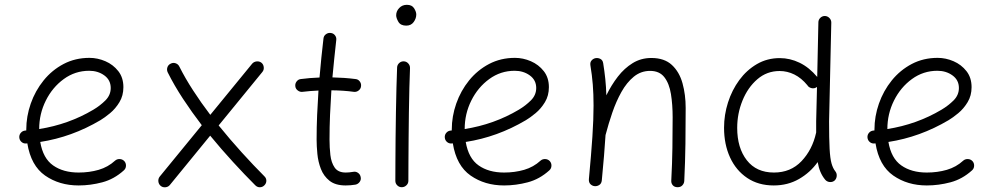

<svg xmlns="http://www.w3.org/2000/svg" viewBox="-20 -759 4182 806"><path d="M500 -43.9Q459 -6.8 409.4 6.3Q359.9 19.5 310.1 19.5Q229 19.5 169.4 -22Q109.9 -63.5 94.7 -157.2Q92.3 -156.7 89.8 -156.7Q78.6 -155.8 70.3 -163.1Q62 -170.4 61 -181.6Q60.1 -192.9 67.4 -201.4Q74.7 -210 85.9 -210.9Q88.4 -210.9 90.3 -211.4Q90.3 -212.9 90.3 -214.8Q90.3 -270.5 109.1 -324.2Q127.9 -377.9 163.1 -421.4Q198.2 -464.8 247.1 -490.5Q295.9 -516.1 355.5 -516.1Q389.6 -516.1 422.4 -502Q455.1 -487.8 476.6 -460.4Q498 -433.1 498 -393.1Q498 -357.4 481.4 -330.1Q464.8 -302.7 442.1 -283.9Q419.4 -265.1 401.4 -254.4Q281.7 -183.6 148.9 -163.1Q160.6 -94.2 203.1 -64.5Q245.6 -34.7 310.1 -34.7Q355 -34.7 394.3 -46.1Q433.6 -57.6 462.9 -84.5Q471.2 -91.8 482.7 -91.3Q494.1 -90.8 502 -82.5Q509.3 -74.2 508.8 -62.7Q508.3 -51.3 500 -43.9ZM354.5 -461.9Q295.4 -461.9 247.8 -427.2Q200.2 -392.6 172.4 -336.9Q144.5 -281.2 144.5 -217.3Q268.1 -236.8 371.6 -298.3Q400.4 -315.4 422.6 -337.6Q444.8 -359.9 444.8 -389.6Q444.8 -422.9 418 -442.4Q391.1 -461.9 354.5 -461.9Z M654.8 21.5Q646 14.2 644.8 2.7Q643.6 -8.8 650.4 -17.6L827.1 -233.4Q785.2 -288.1 748.3 -344.2Q711.4 -400.4 684.1 -455.1Q679.2 -465.3 682.6 -476.1Q686 -486.8 696.3 -491.7Q706.5 -497.1 717.3 -493.4Q728 -489.7 732.9 -479.5Q757.3 -430.7 790.8 -379.2Q824.2 -327.6 862.8 -276.9L1038.6 -491.7Q1045.9 -500 1057.4 -501.2Q1068.8 -502.4 1077.6 -495.6Q1085.9 -488.8 1087.2 -477.1Q1088.4 -465.3 1081.5 -457L897.9 -232.4Q945.3 -173.8 994.9 -119.1Q1044.4 -64.5 1089.8 -19Q1098.1 -11.2 1098.1 -0.2Q1098.1 10.7 1089.8 19Q1082 26.9 1071 27.1Q1060.1 27.3 1051.8 19Q1006.8 -25.9 958.3 -78.9Q909.7 -131.8 862.3 -189.5L693.4 17.1Q686.5 25.9 674.8 27.1Q663.1 28.3 654.8 21.5Z M1495.6 -397Q1494.6 -386.2 1485.6 -379.2Q1476.6 -372.1 1465.3 -373.5Q1422.4 -379.4 1371.1 -379.9Q1367.7 -328.6 1365.5 -277.1Q1363.3 -225.6 1363.3 -173.3Q1363.3 -140.1 1366.9 -108.2Q1370.6 -76.2 1385 -55.4Q1399.4 -34.7 1431.2 -34.7Q1445.8 -34.7 1462.4 -37.6Q1473.6 -40 1482.9 -33.4Q1492.2 -26.9 1494.1 -15.6Q1496.6 -4.9 1490 4.4Q1483.4 13.7 1472.2 16.1Q1451.7 19.5 1431.2 19.5Q1388.2 19.5 1363.5 0Q1338.9 -19.5 1327.1 -49.8Q1315.4 -80.1 1312.3 -113Q1309.1 -146 1309.1 -173.3Q1309.1 -225.6 1311.3 -276.9Q1313.5 -328.1 1316.9 -378.9Q1282.2 -377.4 1250 -373.5Q1239.3 -372.1 1230 -379.2Q1220.7 -386.2 1219.7 -397Q1218.3 -408.2 1225.3 -417.2Q1232.4 -426.3 1243.2 -427.2Q1280.3 -432.1 1321.3 -433.6Q1324.7 -474.6 1328.9 -515.4Q1333 -556.2 1337.9 -597.2Q1338.9 -608.4 1348.1 -615.2Q1357.4 -622.1 1368.2 -620.6Q1379.4 -619.6 1386.2 -610.8Q1393.1 -602.1 1391.6 -590.8Q1387.2 -551.3 1383.1 -512.2Q1378.9 -473.1 1375.5 -434.1Q1400.4 -433.6 1424.6 -431.9Q1448.7 -430.2 1472.2 -427.2Q1483.4 -426.3 1490.2 -417.2Q1497.1 -408.2 1495.6 -397Z M1643.1 -694.8Q1643.1 -711.9 1655.8 -725.3Q1668.5 -738.8 1688 -738.8Q1709.5 -738.8 1718.5 -724.1Q1727.5 -709.5 1727.5 -698.2Q1727.5 -681.6 1716.6 -666.5Q1705.6 -651.4 1685.5 -651.4Q1661.6 -651.4 1652.3 -667.5Q1643.1 -683.6 1643.1 -694.8ZM1675.3 -501.5Q1686.5 -501 1694.1 -492.4Q1701.7 -483.9 1701.2 -472.7Q1699.7 -438.5 1698.5 -390.1Q1697.3 -341.8 1696.5 -286.9Q1695.8 -231.9 1695.3 -177.7Q1694.8 -123.5 1694.6 -77.1Q1694.3 -30.8 1694.3 0Q1694.3 11.2 1686 19Q1677.7 26.9 1666.5 26.9Q1655.3 26.9 1647.5 19Q1639.6 11.2 1639.6 0Q1639.6 -30.8 1639.9 -77.4Q1640.1 -124 1640.6 -178.2Q1641.1 -232.4 1642.1 -287.6Q1643.1 -342.8 1644.3 -391.8Q1645.5 -440.9 1647 -475.6Q1647.5 -486.8 1655.8 -494.4Q1664.1 -502 1675.3 -501.5Z M2286.1 -43.9Q2245.1 -6.8 2195.6 6.3Q2146 19.5 2096.2 19.5Q2015.1 19.5 1955.6 -22Q1896 -63.5 1880.9 -157.2Q1878.4 -156.7 1876 -156.7Q1864.7 -155.8 1856.4 -163.1Q1848.1 -170.4 1847.2 -181.6Q1846.2 -192.9 1853.5 -201.4Q1860.8 -210 1872.1 -210.9Q1874.5 -210.9 1876.5 -211.4Q1876.5 -212.9 1876.5 -214.8Q1876.5 -270.5 1895.3 -324.2Q1914.1 -377.9 1949.2 -421.4Q1984.4 -464.8 2033.2 -490.5Q2082 -516.1 2141.6 -516.1Q2175.8 -516.1 2208.5 -502Q2241.2 -487.8 2262.7 -460.4Q2284.2 -433.1 2284.2 -393.1Q2284.2 -357.4 2267.6 -330.1Q2251 -302.7 2228.3 -283.9Q2205.6 -265.1 2187.5 -254.4Q2067.9 -183.6 1935.1 -163.1Q1946.8 -94.2 1989.3 -64.5Q2031.7 -34.7 2096.2 -34.7Q2141.1 -34.7 2180.4 -46.1Q2219.7 -57.6 2249 -84.5Q2257.3 -91.8 2268.8 -91.3Q2280.3 -90.8 2288.1 -82.5Q2295.4 -74.2 2294.9 -62.7Q2294.4 -51.3 2286.1 -43.9ZM2140.6 -461.9Q2081.5 -461.9 2033.9 -427.2Q1986.3 -392.6 1958.5 -336.9Q1930.7 -281.2 1930.7 -217.3Q2054.2 -236.8 2157.7 -298.3Q2186.5 -315.4 2208.7 -337.6Q2231 -359.9 2231 -389.6Q2231 -422.9 2204.1 -442.4Q2177.2 -461.9 2140.6 -461.9Z M2452.1 -6.8Q2461.9 -111.3 2466.8 -185.1Q2471.7 -258.8 2471.7 -315.9Q2471.7 -363.8 2468.5 -403.8Q2465.3 -443.8 2458.5 -484.4Q2456.5 -497.1 2462.9 -504.6Q2469.2 -512.2 2478.5 -514.6Q2489.3 -517.1 2499.8 -512Q2510.3 -506.8 2512.2 -493.2Q2517.6 -460 2521 -427.2Q2524.4 -394.5 2525.4 -358.9Q2546.4 -401.9 2573.7 -437.3Q2601.1 -472.7 2636 -494.1Q2670.9 -515.6 2714.4 -515.6Q2769 -515.6 2800.5 -486.3Q2832 -457 2845.2 -409.2Q2858.4 -361.3 2858.4 -306.2Q2858.4 -231 2857.4 -156Q2856.4 -81.1 2852.5 0.5Q2852.1 10.7 2844.7 18.8Q2837.4 26.9 2824.7 26.9Q2811.5 26.9 2804.4 18.8Q2797.4 10.7 2797.9 0Q2801.8 -73.7 2802.7 -137.7Q2803.7 -201.7 2803.7 -266.6Q2803.7 -319.8 2796.6 -364Q2789.6 -408.2 2769 -434.8Q2748.5 -461.4 2709 -461.4Q2670.4 -461.4 2640.6 -437Q2610.8 -412.6 2588.6 -372.8Q2566.4 -333 2550.3 -285.9Q2534.2 -238.8 2522.5 -193.8L2522 -192.4Q2519.5 -151.9 2515.6 -104.7Q2511.7 -57.6 2506.3 -1.5Q2504.9 11.7 2495.6 17.6Q2486.3 23.4 2476.1 22.5Q2466.3 21.5 2458.7 14.2Q2451.2 6.8 2452.1 -6.8Z M3253.4 -515.1Q3296.4 -515.1 3336.7 -495.6Q3377 -476.1 3410.6 -436L3415.5 -665Q3415.5 -676.3 3423.6 -684.1Q3431.6 -691.9 3442.9 -691.9Q3454.1 -691.4 3461.9 -683.3Q3469.7 -675.3 3469.7 -664.1L3460.4 -249.5Q3460.4 -176.3 3462.6 -135Q3464.8 -93.8 3470.7 -73Q3476.6 -52.2 3486.8 -39.6Q3493.7 -30.8 3492.4 -19.3Q3491.2 -7.8 3482.9 -0.5Q3474.1 6.3 3462.6 5.1Q3451.2 3.9 3443.8 -4.9Q3419.9 -33.7 3412.6 -78.6Q3381.3 -34.7 3334.2 -7.6Q3287.1 19.5 3228 19.5Q3163.6 19.5 3116.7 -12Q3069.8 -43.5 3044.7 -98.1Q3019.5 -152.8 3019.5 -222.7Q3019.5 -276.9 3036.1 -328.9Q3052.7 -380.9 3083.5 -422.9Q3114.3 -464.8 3157.5 -490Q3200.7 -515.1 3253.4 -515.1ZM3074.7 -222.2Q3074.7 -138.2 3115 -86.4Q3155.3 -34.7 3229 -34.7Q3299.3 -34.7 3344.7 -82.5Q3390.1 -130.4 3405.8 -201.2L3406.2 -203.1Q3406.2 -213.4 3406.2 -225.3Q3406.2 -237.3 3406.2 -250L3409.7 -394Q3408.2 -393.1 3406.7 -392.1Q3397.5 -386.2 3386 -389.2Q3374.5 -392.1 3369.1 -401.4Q3344.2 -431.6 3314.5 -446.3Q3284.7 -460.9 3252.9 -460.9Q3199.2 -460.9 3159.2 -426.3Q3119.1 -391.6 3096.9 -336.9Q3074.7 -282.2 3074.7 -222.2Z M4060.5 -43.9Q4019.5 -6.8 3970 6.3Q3920.4 19.5 3870.6 19.5Q3789.6 19.5 3730 -22Q3670.4 -63.5 3655.3 -157.2Q3652.8 -156.7 3650.4 -156.7Q3639.2 -155.8 3630.9 -163.1Q3622.6 -170.4 3621.6 -181.6Q3620.6 -192.9 3627.9 -201.4Q3635.3 -210 3646.5 -210.9Q3648.9 -210.9 3650.9 -211.4Q3650.9 -212.9 3650.9 -214.8Q3650.9 -270.5 3669.7 -324.2Q3688.5 -377.9 3723.6 -421.4Q3758.8 -464.8 3807.6 -490.5Q3856.4 -516.1 3916 -516.1Q3950.2 -516.1 3982.9 -502Q4015.6 -487.8 4037.1 -460.4Q4058.6 -433.1 4058.6 -393.1Q4058.6 -357.4 4042 -330.1Q4025.4 -302.7 4002.7 -283.9Q3980 -265.1 3961.9 -254.4Q3842.3 -183.6 3709.5 -163.1Q3721.2 -94.2 3763.7 -64.5Q3806.2 -34.7 3870.6 -34.7Q3915.5 -34.7 3954.8 -46.1Q3994.1 -57.6 4023.4 -84.5Q4031.7 -91.8 4043.2 -91.3Q4054.7 -90.8 4062.5 -82.5Q4069.8 -74.2 4069.3 -62.7Q4068.8 -51.3 4060.5 -43.9ZM3915 -461.9Q3856 -461.9 3808.3 -427.2Q3760.7 -392.6 3732.9 -336.9Q3705.1 -281.2 3705.1 -217.3Q3828.6 -236.8 3932.1 -298.3Q3960.9 -315.4 3983.2 -337.6Q4005.4 -359.9 4005.4 -389.6Q4005.4 -422.9 3978.5 -442.4Q3951.7 -461.9 3915 -461.9Z"/></svg>

Font: Mikhak-FD Light
Style: Regular
Weight: 300
Designer: Amin Abedi
Version: Version 3.2